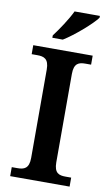

<svg xmlns="http://www.w3.org/2000/svg" viewBox="-101 -981 590 1031"><g transform="rotate(10 194.0 -465.5)"><path d="M126 -771H183C242 -807 332 -886 357 -921V-931H219C198 -886 155 -822 126 -784ZM32 0H356V-49H325C290 -49 263 -57 263 -116V-598C263 -657 290 -665 325 -665H356V-714H32V-665H63C98 -665 126 -657 126 -598V-116C126 -57 98 -49 63 -49H32Z"/></g></svg>

Font: Noto Serif Semi
Style: Regular
Weight: 600
Designer: Monotype Design Team
Foundry: Monotype Imaging Inc.
Version: Version 1.002